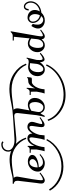

<svg xmlns="http://www.w3.org/2000/svg" viewBox="885 -1692 1059 3044"><g transform="rotate(-90 1415.0 -170.5)"><path d="M-66.4 77.1Q-14.6 166 83.5 219.7Q181.6 273.4 299.8 273.4Q433.6 273.4 544.9 208Q656.2 142.6 712.9 35.2L732.4 43.9Q672.9 161.1 555.2 232.9Q437.5 304.7 295.9 304.7Q173.8 304.7 70.8 247.1Q-32.2 189.5 -86.9 90.8ZM22.5 -483.4V-499H85.9Q109.4 -499 139.6 -504.9Q158.2 -508.8 194.3 -517.6Q318.4 -548.8 413.1 -548.8Q529.3 -548.8 622.1 -477.5Q714.8 -406.2 754.9 -292L735.4 -283.2Q696.3 -385.7 606.9 -449.7Q517.6 -513.7 408.2 -513.7Q313.5 -513.7 191.4 -493.2Q168 -489.3 143.6 -485.4Q127.9 -483.4 116.2 -482.4Q135.7 -463.9 136.7 -428.7Q136.7 -418 133.8 -407.2Q113.3 -301.8 96.2 -189.9Q79.1 -78.1 79.1 -49.8Q79.1 -32.2 81.5 -26.4Q84 -20.5 90.8 -20.5Q121.1 -20.5 189.5 -73.2L200.2 -61.5Q113.3 9.8 78.1 9.8Q56.6 9.8 41.5 -3.9Q26.4 -17.6 26.4 -43Q26.4 -71.3 35.2 -120.1L70.3 -413.1Q71.3 -418.9 70.3 -425.8Q70.3 -455.1 56.2 -467.8Q42 -480.5 27.3 -482.4Z M282.2 -103.5Q342.8 -106.4 378.4 -129.9Q414.1 -153.3 414.1 -186.5Q414.1 -205.1 399.4 -219.2Q384.8 -233.4 364.3 -233.4Q327.1 -233.4 304.7 -198.2Q282.2 -163.1 282.2 -103.5ZM215.8 -98.6Q215.8 -165 262.7 -211.9Q309.6 -258.8 375 -258.8Q417 -258.8 448.7 -239.3Q480.5 -219.7 480.5 -190.4Q480.5 -145.5 421.9 -117.2Q363.3 -88.9 284.2 -85.9Q289.1 -57.6 310.5 -38.6Q332 -19.5 360.4 -19.5Q394.5 -19.5 422.4 -32.7Q450.2 -45.9 482.4 -73.2L494.1 -62.5Q467.8 -40 450.2 -26.9Q432.6 -13.7 405.3 -2Q377.9 9.8 351.6 9.8Q295.9 9.8 255.9 -22Q215.8 -53.7 215.8 -98.6Z M513.7 -213.9V-230.5H571.3Q597.7 -230.5 614.3 -264.6L624 -259.8L622.1 -157.2Q645.5 -208 676.8 -236.8Q708 -265.6 743.2 -265.6Q778.3 -265.6 798.3 -245.6Q818.4 -225.6 818.4 -192.4V-185.5Q865.2 -265.6 924.8 -265.6Q960 -265.6 982.4 -245.1Q1004.9 -224.6 1004.9 -192.4Q1004.9 -170.9 987.3 -118.2Q969.7 -62.5 969.7 -39.1Q969.7 -31.2 977.5 -31.2Q1010.7 -31.2 1068.4 -73.2L1079.1 -62.5Q1031.2 -25.4 1005.4 -9.8Q979.5 5.9 961.9 5.9Q940.4 5.9 930.7 -5.4Q920.9 -16.6 920.9 -43Q920.9 -66.4 929.7 -120.1L937.5 -171.9Q940.4 -185.5 940.4 -197.3Q940.4 -214.8 935.1 -224.6Q929.7 -234.4 921.9 -234.4Q892.6 -234.4 866.2 -208Q839.8 -181.6 820.3 -136.7Q807.6 -108.4 798.8 -75.2Q791 -16.6 791 0V5.9L718.8 6.8L721.7 -1Q734.4 -33.2 748 -120.1L755.9 -171.9Q758.8 -185.5 758.8 -197.3Q758.8 -214.8 753.4 -224.6Q748 -234.4 740.2 -234.4Q709 -234.4 680.7 -204.1Q652.3 -173.8 632.8 -123Q618.2 -85 609.4 -41Q606.4 -18.6 604.5 0L603.5 4.9L538.1 6.8L541 -1Q548.8 -20.5 566.4 -120.1V-211.9Z M1160.2 -88.9Q1160.2 -56.6 1182.1 -35.2Q1204.1 -13.7 1237.3 -13.7Q1269.5 -13.7 1293.9 -51.8Q1318.4 -89.8 1318.4 -146.5Q1318.4 -185.5 1303.7 -209.5Q1289.1 -233.4 1265.6 -233.4Q1230.5 -233.4 1180.7 -204.1L1164.1 -119.1Q1160.2 -99.6 1160.2 -88.9ZM1081.1 7.8 1084 -1Q1093.8 -24.4 1110.4 -120.1L1143.6 -413.1Q1144.5 -419.9 1144.5 -428.7Q1144.5 -452.1 1133.3 -463.4Q1122.1 -474.6 1096.7 -474.6Q1080.1 -474.6 750 -442.4Q735.4 -441.4 717.8 -441.4Q642.6 -441.4 587.4 -477.5Q532.2 -513.7 532.2 -567.4Q532.2 -618.2 564 -648.9Q595.7 -679.7 648.4 -679.7Q677.7 -679.7 696.3 -660.2L681.6 -644.5Q668 -658.2 648.4 -658.2Q605.5 -658.2 579.6 -632.8Q553.7 -607.4 553.7 -566.4Q553.7 -527.3 599.1 -499Q644.5 -470.7 710.9 -470.7Q728.5 -470.7 743.2 -471.7L1075.2 -493.2Q1209 -502 1281.2 -518.6Q1427.7 -551.8 1526.4 -551.8Q1662.1 -551.8 1771.5 -479Q1880.9 -406.2 1927.7 -290L1908.2 -280.3Q1862.3 -385.7 1756.8 -451.2Q1651.4 -516.6 1521.5 -516.6Q1423.8 -516.6 1276.4 -494.1Q1234.4 -487.3 1196.3 -484.4Q1218.8 -463.9 1218.8 -422.9Q1218.8 -412.1 1216.8 -403.3L1186.5 -233.4Q1233.4 -258.8 1272.5 -258.8Q1322.3 -258.8 1353 -229Q1383.8 -199.2 1383.8 -150.4Q1383.8 -84 1340.3 -37.1Q1296.9 9.8 1235.4 9.8Q1202.1 9.8 1177.2 -8.8Q1152.3 -27.3 1144.5 -57.6Q1125 -49.8 1104.5 2L1102.5 5.9ZM1040 53.7Q1079.1 165 1187.5 236.3Q1295.9 307.6 1432.6 307.6Q1586.9 307.6 1712.9 231Q1838.9 154.3 1896.5 29.3L1916 38.1Q1856.4 172.9 1723.6 255.9Q1590.8 338.9 1428.7 338.9Q1285.2 338.9 1171.9 261.7Q1058.6 184.6 1019.5 63.5Z M1430.7 -213.9V-230.5H1485.4Q1512.7 -230.5 1532.2 -274.4L1534.2 -280.3L1544.9 -275.4L1535.2 -144.5Q1555.7 -193.4 1585.4 -222.7Q1615.2 -252 1644.5 -252Q1659.2 -252 1672.4 -254.4Q1685.5 -256.8 1692.9 -259.8Q1700.2 -262.7 1700.2 -264.6L1701.2 -269.5H1714.8L1707 -208Q1705.1 -195.3 1679.7 -195.3H1633.8Q1612.3 -195.3 1586.4 -169.4Q1560.5 -143.6 1543 -98.6Q1531.2 -69.3 1525.4 -35.2Q1521.5 -3.9 1521.5 0V5.9L1454.1 6.8L1457 -1Q1466.8 -24.4 1483.4 -119.1L1482.4 -211.9Z M1793 -92.8Q1793 -14.6 1842.8 -14.6Q1868.2 -14.6 1892.6 -45.4Q1917 -76.2 1923.8 -120.1L1935.5 -223.6Q1926.8 -223.6 1915 -225.6Q1891.6 -228.5 1877 -228.5Q1843.8 -228.5 1818.4 -190.9Q1793 -153.3 1793 -92.8ZM1729.5 -105.5Q1729.5 -171.9 1772 -213.4Q1814.5 -254.9 1878.9 -254.9Q1892.6 -254.9 1923.8 -249Q1945.3 -245.1 1952.1 -245.1Q1973.6 -245.1 1985.8 -250.5Q1998 -255.9 2002 -261.7Q2005.9 -267.6 2009.8 -280.3L2023.4 -275.4L1986.3 -119.1Q1984.4 -100.6 1984.4 -73.2Q1984.4 -24.4 2002.9 -24.4Q2032.2 -24.4 2085.9 -69.3L2098.6 -57.6Q2031.2 5.9 1994.1 5.9Q1956.1 5.9 1948.2 -67.4Q1929.7 -33.2 1897.9 -11.7Q1866.2 9.8 1832 9.8Q1788.1 9.8 1758.8 -23.9Q1729.5 -57.6 1729.5 -105.5Z M2176.8 -96.7Q2176.8 -15.6 2229.5 -15.6Q2259.8 -15.6 2283.2 -39.1Q2306.6 -62.5 2313.5 -99.6L2316.4 -120.1L2325.2 -206.1Q2284.2 -233.4 2245.1 -233.4Q2217.8 -233.4 2197.3 -194.3Q2176.8 -155.3 2176.8 -96.7ZM2109.4 -106.4Q2109.4 -168.9 2150.4 -213.9Q2191.4 -258.8 2248 -258.8Q2287.1 -258.8 2328.1 -231.4L2353.5 -480.5L2293.9 -482.4V-499H2370.1Q2402.3 -499 2426.8 -529.3L2429.7 -533.2L2440.4 -527.3L2369.1 -119.1Q2360.4 -69.3 2360.4 -43.9Q2360.4 -20.5 2372.1 -20.5Q2399.4 -20.5 2457 -63.5L2467.8 -51.8Q2426.8 -19.5 2403.8 -4.9Q2380.9 9.8 2360.4 9.8Q2320.3 9.8 2312.5 -42Q2276.4 9.8 2218.8 9.8Q2173.8 9.8 2141.6 -24.4Q2109.4 -58.6 2109.4 -106.4Z M2593.8 -182.6Q2593.8 -139.6 2622.1 -107.9Q2650.4 -76.2 2694.3 -68.4Q2712.9 -103.5 2712.9 -146.5Q2712.9 -183.6 2692.9 -210Q2672.9 -236.3 2645.5 -236.3Q2624 -236.3 2608.9 -220.7Q2593.8 -205.1 2593.8 -182.6ZM2484.4 -98.6Q2484.4 -143.6 2522.5 -200.2H2525.4Q2533.2 -200.2 2544.4 -192.4Q2555.7 -184.6 2555.7 -175.8V-173.8Q2545.9 -151.4 2545.9 -102.5Q2545.9 -63.5 2568.4 -39.6Q2590.8 -15.6 2623 -15.6Q2656.2 -15.6 2681.6 -48.8Q2633.8 -60.5 2603 -97.2Q2572.3 -133.8 2572.3 -181.6Q2572.3 -215.8 2596.7 -239.7Q2621.1 -263.7 2655.3 -263.7Q2708 -263.7 2743.2 -231.4Q2778.3 -199.2 2778.3 -150.4Q2778.3 -106.4 2754.9 -69.3Q2802.7 -78.1 2838.4 -105.5Q2874 -132.8 2887.7 -171.9Q2894.5 -192.4 2894.5 -213.9Q2894.5 -250 2875 -275.9Q2855.5 -301.8 2830.1 -301.8Q2815.4 -301.8 2804.7 -286.1Q2793.9 -270.5 2793.9 -248L2770.5 -244.1Q2770.5 -277.3 2787.1 -299.8Q2803.7 -322.3 2831.1 -322.3Q2867.2 -322.3 2891.6 -290Q2916 -257.8 2916 -213.9Q2916 -193.4 2910.2 -172.9Q2895.5 -121.1 2848.1 -85.9Q2800.8 -50.8 2736.3 -44.9Q2685.5 9.8 2612.3 9.8Q2558.6 9.8 2521.5 -20.5Q2484.4 -50.8 2484.4 -98.6Z"/></g></svg>

Font: Kleymisska
Style: Regular
Weight: 500
Italic angle: -8°
Designer: gluk
Foundry: gluk
Version: Version 0.298